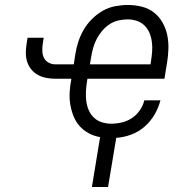

<svg xmlns="http://www.w3.org/2000/svg" viewBox="-20 -548 790 773"><path d="M350 205 383 4Q359 0 337.5 -11.5Q316 -23 300.5 -40.5Q285 -58 276 -80.5Q267 -103 263 -127.5Q259 -152 260.5 -177.5Q262 -203 267 -228V-231H202Q184 -231 166 -234.5Q148 -238 132.5 -246.5Q117 -255 106 -268.5Q95 -282 89.5 -299Q84 -316 84 -334.5Q84 -353 87 -371L91 -396H156L152 -371Q150 -357 150.5 -342Q151 -327 157 -315Q163 -303 175.5 -296Q188 -289 202 -289H277L283 -328Q287 -354 295 -379Q303 -404 316.5 -427.5Q330 -451 350 -471Q370 -491 393.5 -504.5Q417 -518 443.5 -523Q470 -528 495 -528Q524 -528 551.5 -521Q579 -514 600 -497.5Q621 -481 634.5 -457Q648 -433 653.5 -406Q659 -379 658 -350Q657 -321 652 -292L642 -231H332L330 -218Q327 -199 326 -179Q325 -159 327.5 -140Q330 -121 337.5 -104Q345 -87 358 -74.5Q371 -62 389.5 -56Q408 -50 428 -50Q449 -50 470.5 -55Q492 -60 511 -72.5Q530 -85 543 -104Q556 -123 561 -144H626Q618 -114 602 -86.5Q586 -59 562 -38Q538 -17 508 -6Q478 5 448 7L415 205ZM342 -289H586L588 -302Q591 -321 592.5 -340.5Q594 -360 591.5 -379Q589 -398 582 -415Q575 -432 562 -445Q549 -458 531 -464Q513 -470 494 -470Q475 -470 456 -465.5Q437 -461 420.5 -450Q404 -439 391 -423.5Q378 -408 369 -390.5Q360 -373 355 -355Q350 -337 347 -318Z"/></svg>

Font: Iosevka Etoile Light Oblique
Style: Regular
Weight: 300
Italic angle: -9°
Designer: Belleve Invis
Foundry: Belleve Invis
Version: Version 15.5.2; ttfautohint (v1.8.4)